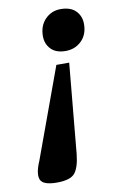

<svg xmlns="http://www.w3.org/2000/svg" viewBox="-83 -548 489 811"><g transform="rotate(-10 161.5 -142.5)"><path d="M37 113 178 -273H233L197 113Q191 170 171.5 193.5Q152 217 94 217Q35 217 24.5 191.5Q14 166 37 113ZM143 -402Q143 -447 170 -474.5Q197 -502 236 -502Q279 -502 301 -479.5Q323 -457 323 -423Q323 -378 295.5 -351Q268 -324 227 -324Q186 -324 164.5 -346.5Q143 -369 143 -402Z"/></g></svg>

Font: Heuristica
Style: Bold Italic
Weight: 700
Italic angle: -13°
Version: Version 1.0.2